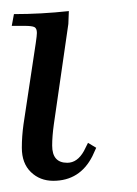

<svg xmlns="http://www.w3.org/2000/svg" viewBox="-20 -179 245 343"><path d="M1 -132.8 4.9 -153.8Q53.7 -153.8 103 -159.2L102.1 -136.2L76.2 43Q73.2 64.5 73.2 81.1Q73.2 111.8 100.1 111.8Q118.2 111.8 129.9 90.8L137.2 76.2L151.9 85L145 100.1Q122.6 144 75.2 144Q51.3 144 35.2 128.4Q19 112.8 19 85Q19 64.5 22 43L43.9 -102.1Q45.9 -115.7 45.9 -120.1Q45.9 -128.4 41.5 -130.6Q37.1 -132.8 23.9 -132.8Z"/></svg>

Font: Dihjauti S
Style: Italic
Weight: 400
Italic angle: -9°
Designer: T. Christopher White
Version: Version 3.0.0